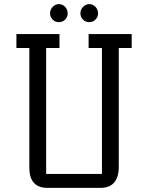

<svg xmlns="http://www.w3.org/2000/svg" viewBox="-20 -916 722 936"><path d="M212 0Q123 0 123 -99V-682H60V-750H270V-682H205V-68H477V-682H412V-750H622V-682H559V-104Q559 0 469 0ZM267.5 -896Q285 -896 297.5 -882.5Q310 -869 310 -851Q310 -833 297.5 -820.5Q285 -808 267 -808Q249 -808 236.5 -820.5Q224 -833 224 -851Q224 -869 237 -882.5Q250 -896 267.5 -896ZM415.5 -896Q433 -896 445.5 -882.5Q458 -869 458 -851Q458 -833 445.5 -820.5Q433 -808 415 -808Q397 -808 384.5 -820.5Q372 -833 372 -851Q372 -869 385 -882.5Q398 -896 415.5 -896Z"/></svg>

Font: Kelly Slab
Style: Regular
Weight: 400
Designer: Denis Masharov
Foundry: Denis Masharov
Version: Version 1.001